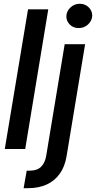

<svg xmlns="http://www.w3.org/2000/svg" viewBox="-20 -776 500 1000"><path d="M231.4 -727.5 111.3 0H4.9L126 -727.5ZM316.9 -545.9H423.3L327.1 35.6Q318.4 90.3 292 127.9Q265.6 165.5 223.6 184.8Q181.6 204.1 125.5 204.1H103L119.1 112.8H135.7Q173.3 112.8 193.8 92.8Q214.4 72.8 220.7 35.2ZM389.6 -629.9Q362.3 -629.4 343.5 -648.2Q324.7 -667 325.7 -692.9Q327.1 -719.2 347.7 -737.8Q368.2 -756.3 395.5 -756.3Q423.3 -756.3 442.1 -737.8Q460.9 -719.2 460.4 -692.9Q458.5 -667 438 -648.2Q417.5 -629.4 389.6 -629.9Z"/></svg>

Font: Inter Tight Medium
Style: Italic
Weight: 500
Italic angle: -9.39999°
Designer: Rasmus Andersson
Foundry: rsms
Version: Version 3.004